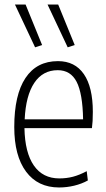

<svg xmlns="http://www.w3.org/2000/svg" viewBox="-20 -819 469 848"><path d="M135 -610 46 -799H93L166 -620ZM279 -610 190 -799H237L310 -620ZM241 9Q147 9 95 -61Q43 -131 43 -258Q43 -400 92.5 -474.5Q142 -549 236 -549Q311 -549 350.5 -491.5Q390 -434 390 -325Q390 -300 389 -284.5Q388 -269 386 -253H88Q90 -145 129.5 -88Q169 -31 242 -31Q274 -31 302.5 -38.5Q331 -46 363 -63L368 -22Q341 -7 308 1Q275 9 241 9ZM235 -509Q169 -509 131.5 -453Q94 -397 89 -292H347Q345 -406 318.5 -457.5Q292 -509 235 -509Z"/></svg>

Font: Encode Sans Compressed
Style: ExtraLight
Weight: 200
Designer: Pablo Impallari, Andres Torresi
Foundry: Pablo Impallari, Andres Torresi
Version: Version 1.000; ttfautohint (v1.00) -l 8 -r 50 -G 200 -x 14 -